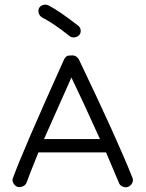

<svg xmlns="http://www.w3.org/2000/svg" viewBox="-20 -789 623 820"><path d="M54 9Q43 4 37 -7Q31 -18 35 -28Q78 -146 254 -536Q263 -554 283 -552Q303 -555 316 -537Q481 -193 546 -29Q550 -18 544.5 -7Q539 4 527 9Q516 13 504 8Q492 3 488 -8L433 -138H144Q106 -44 93 -8Q89 2 77 7Q65 12 54 9ZM407 -195Q324 -378 285 -458Q219 -311 168 -195ZM277 -635Q211 -688 159 -715Q149 -721 145.5 -733Q142 -745 147 -755Q153 -765 165 -768Q177 -771 187 -766Q232 -743 313 -680Q323 -673 324.5 -661Q326 -649 319 -640Q311 -631 298.5 -629.5Q286 -628 277 -635Z"/></svg>

Font: Hoogli Medium
Style: Regular
Weight: 500
Designer: Anand Singh Naorem
Foundry: Brand New Type
Version: Version 1.00 b007